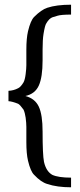

<svg xmlns="http://www.w3.org/2000/svg" viewBox="-20 -736 338 816"><path d="M16 -350Q38 -351 57 -361Q68 -366 80 -386Q86 -397 89 -421Q92 -445 92 -459V-479V-524Q92 -573 99 -603Q110 -649 125 -664Q156 -695 181 -703Q220 -716 282 -716V-674Q240 -674 224 -669Q213 -665 204 -663Q189 -658 177 -637Q171 -629 165 -592Q161 -568 161 -525V-481V-479Q161 -408 145 -372.5Q129 -337 88 -328Q129 -317 145 -282.5Q161 -248 161 -177Q161 -78 167 -48Q176 -8 202 7Q228 19 282 19V60Q223 60 181 46Q154 38 125 7Q110 -7 99 -53Q92 -83 92 -132V-177V-197Q92 -212 89 -236Q86 -257 80 -270Q65 -291 57 -295Q32 -305 16 -306Z"/></svg>

Font: Pavanam
Style: Regular
Weight: 400
Designer: Tharique Azeez
Foundry: Tharique Azeez
Version: Version 1.86; ttfautohint (v1.3) -l 8 -r 50 -G 200 -x 14 -D 